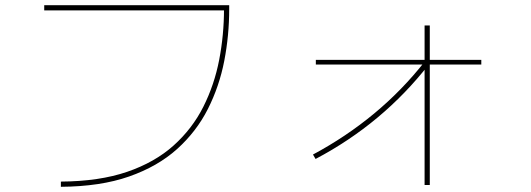

<svg xmlns="http://www.w3.org/2000/svg" viewBox="-20 -710 2040 738"><path d="M214 8V-12Q362 -13 468.5 -49.5Q575 -86 647 -150.5Q719 -215 761.5 -299.5Q804 -384 822.5 -480Q841 -576 841 -675L846 -670H150V-690H861V-675Q861 -574 842 -476Q823 -378 779 -291Q735 -204 660.5 -137Q586 -70 476 -31.5Q366 7 214 8Z M1193 -99 1183 -116Q1310 -184 1418 -273.5Q1526 -363 1614 -475L1629 -463Q1540 -349 1431 -258Q1322 -167 1193 -99ZM1612 1V-612H1632V1ZM1194 -462V-480H1830V-462Z"/></svg>

Font: Murecho Thin
Style: Regular
Weight: 100
Designer: Neil Summerour
Foundry: Positype
Version: Version 1.010